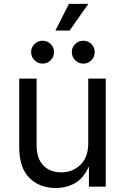

<svg xmlns="http://www.w3.org/2000/svg" viewBox="-20 -943 631 970"><path d="M262.2 6.8Q179.7 6.8 128.4 -44.4Q77.1 -95.7 77.1 -199.2V-545.9H165V-206.5Q165 -143.6 198.2 -107.9Q231.4 -72.3 288.6 -72.3Q347.2 -72.3 386.5 -110.6Q425.8 -148.9 425.8 -218.8V-545.9H514.2V0H429.2V-102.1Q402.3 -42.5 359.1 -17.8Q315.9 6.8 262.2 6.8ZM259.8 -788.6 328.1 -923.3H426.3L331.5 -788.6ZM195.3 -621.6Q171.4 -621.6 154.3 -638.7Q137.2 -655.8 137.2 -679.7Q137.2 -703.6 154.3 -720.5Q171.4 -737.3 195.3 -737.3Q219.2 -737.3 236.1 -720.5Q252.9 -703.6 252.9 -679.7Q252.9 -655.8 236.1 -638.7Q219.2 -621.6 195.3 -621.6ZM400.9 -621.6Q377 -621.6 359.9 -638.7Q342.8 -655.8 342.8 -679.7Q342.8 -703.6 359.9 -720.5Q377 -737.3 400.9 -737.3Q424.8 -737.3 441.7 -720.5Q458.5 -703.6 458.5 -679.7Q458.5 -655.8 441.7 -638.7Q424.8 -621.6 400.9 -621.6Z"/></svg>

Font: Inter
Style: Regular
Weight: 400
Designer: Rasmus Andersson
Foundry: rsms
Version: Version 4.001;git-9221beed3